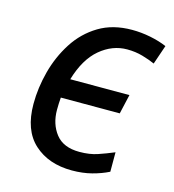

<svg xmlns="http://www.w3.org/2000/svg" viewBox="-89 -621 638 705"><g transform="rotate(15 230.5 -268.0)"><path d="M247 10Q158 10 103 -40Q48 -90 48 -190Q48 -251 64.5 -313.5Q81 -376 115 -429Q149 -482 202 -514Q255 -546 328 -546Q363 -546 398 -539Q433 -532 461 -520L436 -447Q416 -456 388.5 -464Q361 -472 329 -472Q273 -472 226 -432.5Q179 -393 155 -312H380L363 -238H139Q138 -226 137.5 -215Q137 -204 137 -191Q137 -137 166 -100Q195 -63 256 -63Q295 -63 324.5 -73Q354 -83 385 -96V-22Q357 -8 322.5 1Q288 10 247 10Z"/></g></svg>

Font: Manna Sans
Style: Italic
Weight: 400
Italic angle: -12°
Designer: Monotype Design Team
Foundry: Monotype Imaging Inc.
Version: Version 2.001.1; ttfautohint (v1.8.2)